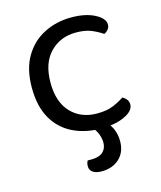

<svg xmlns="http://www.w3.org/2000/svg" viewBox="-102 -550 683 814"><g transform="rotate(-15 239.0 -143.0)"><path d="M289 -408Q221 -408 176 -362Q131 -316 131 -230Q131 -145 174.5 -99Q218 -53 289 -53Q331 -53 359 -64.5Q387 -76 409 -91Q420 -85 427 -76Q434 -67 434 -54Q434 -26 392.5 -6.5Q351 13 289 13Q220 13 165.5 -13.5Q111 -40 80 -94Q49 -148 49 -230Q49 -311 81 -365.5Q113 -420 167.5 -447.5Q222 -475 287 -475Q349 -475 389.5 -454Q430 -433 430 -406Q430 -394 423 -385Q416 -376 405 -371Q383 -386 356.5 -397Q330 -408 289 -408ZM250 -2 300 -17Q328 2 340 28Q352 54 352 85Q352 133 322 161Q292 189 244 189Q219 189 205.5 179.5Q192 170 192 153Q192 139 198 129H213Q249 129 265.5 113.5Q282 98 282 72Q282 55 274.5 35Q267 15 250 -2Z"/></g></svg>

Font: Baloo Bhaijaan 2
Style: Regular
Weight: 400
Designer: Sanskriti Dholi, Noopur Datye and Ek Type
Foundry: Ek Type
Version: Version 1.701